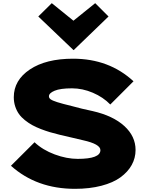

<svg xmlns="http://www.w3.org/2000/svg" viewBox="-20 -1194 934 1224"><path d="M844.2 -237.8Q844.2 -186.5 819.6 -142.1Q794.9 -97.7 748 -63.5Q701.2 -29.3 626.5 -9.8Q551.8 9.8 458 9.8Q213.9 9.8 49.8 -137.2L200.2 -287.1Q252.4 -237.8 328.9 -209.5Q405.3 -181.2 475.1 -181.2Q620.1 -181.2 620.1 -236.8Q620.1 -275.4 509.8 -299.8Q508.3 -300.3 439.7 -316.4Q371.1 -332.5 359.9 -335Q326.2 -343.3 298.8 -351.3Q271.5 -359.4 240.5 -371.3Q209.5 -383.3 185.5 -396.5Q161.6 -409.7 138.7 -428Q115.7 -446.3 100.8 -467.3Q85.9 -488.3 76.9 -515.6Q67.9 -543 67.9 -574.2Q67.9 -682.6 170.4 -751.2Q272.9 -819.8 445.8 -819.8Q675.3 -819.8 831.1 -675.8L683.1 -527.8Q637.7 -574.7 571.8 -602.8Q505.9 -630.9 439 -630.9Q364.7 -630.9 328.4 -615.7Q292 -600.6 292 -580.1Q292 -568.8 303 -560.8Q314 -552.7 345.2 -542.7Q376.5 -532.7 440.9 -517.1Q498 -501 570.8 -485.8Q700.7 -456.1 772.5 -390.6Q844.2 -325.2 844.2 -237.8ZM586.9 -1173.8 671.9 -1088.9 450.2 -875H448.2L224.1 -1088.9L310.1 -1173.8L448.2 -1062Z"/></svg>

Font: Sinkin Sans 900 X Black
Style: Regular
Weight: 950
Designer: Keith Bates
Foundry: K-Type
Version: Sinkin Sans (version 1.0)  by Keith Bates   •   © 2014   www